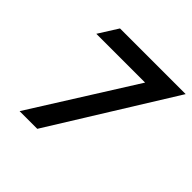

<svg xmlns="http://www.w3.org/2000/svg" viewBox="-152 -720 860 860"><g transform="rotate(45 278.0 -290.0)"><path d="M82 -488H391L84 0H196L556 -580H140Z"/></g></svg>

Font: Charger Sport
Style: BlkExtObl
Weight: 900
Designer: Jasper
Foundry: Cannot Into Space Fonts
Version: Version 1.1